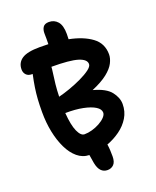

<svg xmlns="http://www.w3.org/2000/svg" viewBox="-174 -939 960 1179"><g transform="rotate(-20 305.5 -349.0)"><path d="M321 140Q296 140 279.5 123Q263 106 256 70Q251 42 247 15Q204 14 170 -14.5Q136 -43 112.5 -91.5Q89 -140 76.5 -201.5Q64 -263 64 -331Q64 -379 66.5 -416Q69 -453 74.5 -489.5Q80 -526 90 -572Q87 -572 85 -572Q61 -572 48 -586Q35 -600 35 -621Q35 -665 70 -688.5Q105 -712 186 -712Q216 -712 243 -711Q244 -746 243 -778Q242 -804 253 -821Q264 -838 292 -838Q327 -838 349 -812.5Q371 -787 371 -731Q371 -714 370 -697Q461 -679 516.5 -638Q572 -597 572 -525Q572 -499 557 -469.5Q542 -440 505 -410.5Q468 -381 402 -353Q484 -331 515 -291Q546 -251 546 -210Q546 -161 522 -121.5Q498 -82 458.5 -53.5Q419 -25 373 -8Q376 12 377 31Q378 50 378 71Q378 107 362 123.5Q346 140 321 140ZM212 -560Q204 -503 200 -465Q196 -427 195 -385Q228 -393 269 -407.5Q310 -422 348 -440Q386 -458 411 -476.5Q436 -495 436 -511Q436 -542 384.5 -558Q333 -574 213 -574Q213 -568 212 -560ZM416 -201Q416 -224 388 -241.5Q360 -259 310.5 -269Q261 -279 196 -278Q202 -197 220.5 -156Q239 -115 263 -115Q287 -115 313.5 -122.5Q340 -130 363.5 -143Q387 -156 401.5 -171.5Q416 -187 416 -201Z"/></g></svg>

Font: Shantell Sans Normal
Style: Regular
Weight: 600
Designer: Stephen Nixon, Anya Danilova, Shantell Martin
Foundry: Arrow Type
Version: Version 1.009;[a7da0bfa3]